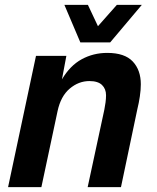

<svg xmlns="http://www.w3.org/2000/svg" viewBox="-20 -764 640 784"><path d="M13 0 127 -536H251L233 -440Q266 -496 313.5 -522Q361 -548 418 -548Q489 -548 522 -513Q555 -478 555 -420Q555 -397 551 -370Q547 -343 541 -319L474 0H338L406 -316Q409 -331 411 -346Q413 -361 413 -375Q413 -401 396.5 -417Q380 -433 345 -433Q301 -433 264.5 -402Q228 -371 215 -310L149 0ZM559 -744 430 -591H308L243 -744H339L380 -657L457 -744Z"/></svg>

Font: Geist Mono
Style: Bold Italic
Weight: 700
Italic angle: -12°
Monospace: yes
Designer: Basement.studio, Andrés Briganti, Mateo Zaragoza
Foundry: Basement.studio, Vercel, Andrés Briganti, Guido Ferreyra, Mateo Zaragoza
Version: Version 1.500; ttfautohint (v1.8.4.7-5d5b)